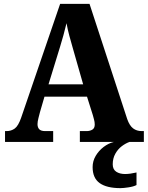

<svg xmlns="http://www.w3.org/2000/svg" viewBox="-20 -734 764 993"><path d="M6 0V-56H14Q38 -56 56.5 -69.5Q75 -83 90 -127L291 -714H443L638 -118Q650 -84 668.5 -70Q687 -56 713 -56H724V0H393V-56H428Q445 -56 457.5 -63.5Q470 -71 470 -90Q470 -103 466 -117Q462 -131 460 -139L430 -234H210L187 -155Q184 -143 179 -124Q174 -105 174 -92Q174 -75 183 -65.5Q192 -56 214 -56H255V0ZM231 -298H410L356 -487Q347 -518 338.5 -549.5Q330 -581 324 -614Q309 -551 290 -490ZM603 239Q532 239 495.5 213Q459 187 459 130Q459 99 475 72Q491 45 516 26Q541 7 569 0H650Q630 7 610 22Q590 37 576.5 61Q563 85 563 116Q563 142 581 154Q599 166 627 166Q652 166 686 158V223Q671 231 644.5 235Q618 239 603 239Z"/></svg>

Font: Noto Serif SemiCondensed ExtraBold
Style: Regular
Weight: 800
Width: 4
Designer: Monotype Design Team
Foundry: Monotype Imaging Inc.
Version: Version 2.015